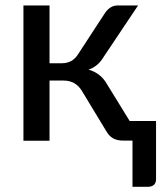

<svg xmlns="http://www.w3.org/2000/svg" viewBox="-20 -528 615 721"><path d="M538 173.5H477.5V0H445Q419 0 404.2 -8.8Q389.5 -17.5 380 -34L287 -187.5Q263.5 -225.5 218.5 -225.5H166V0.5H68V-507.5H166V-290.5H212Q252 -290.5 273 -324L375.5 -481Q394.5 -507.5 422 -507.5H498.5L370 -315.5Q348.5 -278.5 312.5 -266.5Q359 -253.5 383 -210L467 -73.5H566V144Q566 171.5 538 173.5Z"/></svg>

Font: Verano Sans Medium
Style: Regular
Weight: 500
Designer: Lukasz Dziedzic with Adam Twardoch and Botio Nikoltchev
Foundry: tyPoland Lukasz Dziedzic
Version: Version 3.001;December 28, 2019;FontCreator 12.0.0.2547 64-b